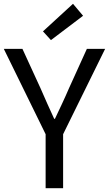

<svg xmlns="http://www.w3.org/2000/svg" viewBox="-21 -990 573 1010"><path d="M219 0H311V-284L532 -733H436L342 -526C319 -472 294 -420 268 -365H264C238 -420 216 -472 192 -526L97 -733H-1L219 -284ZM247 -779 416 -907 363 -970 205 -825Z"/></svg>

Font: Source Han Sans KR
Style: Regular
Weight: 400
Designer: Ryoko NISHIZUKA 西塚涼子 (kana, bopomofo & ideographs); Paul D. Hunt (Latin, Greek & Cyrillic); Sandoll Communications 산돌커뮤니
Foundry: Adobe
Version: Version 2.004;hotconv 1.0.118;makeotfexe 2.5.65603